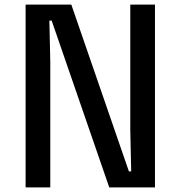

<svg xmlns="http://www.w3.org/2000/svg" viewBox="-20 -820 790 840"><path d="M92 -800H292L544 -70H554L550 -250V-800H658V0H458L206 -730H196L200 -550V0H92Z"/></svg>

Font: Martian Mono sWd Rg
Style: Regular
Weight: 400
Width: 6
Monospace: yes
Designer: Roman Shamin
Foundry: Evil Martians
Version: Version 1.000